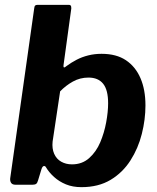

<svg xmlns="http://www.w3.org/2000/svg" viewBox="-20 -762 649 792"><path d="M44 0Q31 0 26 -7.5Q21 -15 22 -26L121 -727Q122 -737 125.5 -739.5Q129 -742 135 -742H264Q272 -742 273.5 -735Q275 -728 273 -719L242 -493Q241 -485 244 -484Q247 -483 255 -490Q274 -504 296 -515.5Q318 -527 344 -533.5Q370 -540 399 -540Q460 -540 499.5 -513.5Q539 -487 559.5 -439.5Q580 -392 580 -327Q580 -269 565 -209.5Q550 -150 518 -100Q486 -50 436 -20Q386 10 316 10Q280 10 252 -1.5Q224 -13 203 -32Q182 -51 169 -73Q166 -78 160.5 -77Q155 -76 151 -64L137 -18Q134 -7 129 -3.5Q124 0 114 0ZM197 -178Q194 -149 203.5 -127.5Q213 -106 232.5 -95Q252 -84 277 -84Q319 -84 348 -110Q377 -136 393.5 -175Q410 -214 418 -257.5Q426 -301 426 -336Q426 -391 405.5 -416.5Q385 -442 345 -442Q310 -442 280.5 -425.5Q251 -409 228 -385Z"/></svg>

Font: Libre Franklin
Style: Bold Italic
Weight: 700
Italic angle: -8°
Designer: Pablo Impallari, Rodrigo Fuenzalida, Nhung Nguyen
Foundry: Impallari Type
Version: Version 3.000